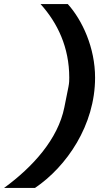

<svg xmlns="http://www.w3.org/2000/svg" viewBox="-148 -780 521 937"><path d="M316 -401C316 -547 254 -681 183 -760H50C133 -668 190 -549 190 -401C190 -389 190 -376 186 -356L166 -256C135 -101 12 35 -128 137H23C177 33 316 -169 316 -401Z"/></svg>

Font: Braiins Sans
Style: Bold Italic
Weight: 700
Italic angle: -11.31°
Designer: Mike Abbink, Paul van der Laan, Pieter van Rosmalen, Jiri Chlebus, Lubos Buracinsky
Foundry: Bold Monday, Sudetype
Version: Version 1.000;hotconv 1.0.109;makeotfexe 2.5.65596